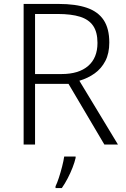

<svg xmlns="http://www.w3.org/2000/svg" viewBox="-20 -734 640 975"><path d="M100 0V-714H278Q364 -714 421 -694.5Q478 -675 506.5 -632Q535 -589 535 -518Q535 -463 515 -424.5Q495 -386 461 -361.5Q427 -337 383 -324L579 0H510L328 -308H158V0ZM158 -358H293Q380 -358 427.5 -399Q475 -440 475 -516Q475 -571 453 -603Q431 -635 386.5 -649Q342 -663 273 -663H158ZM364 68Q359 90 348.5 117Q338 144 324 171Q310 198 294 221H262V212Q270 196 279 168.5Q288 141 295.5 111.5Q303 82 306 61H364Z"/></svg>

Font: Noto Sans Symbols Light
Style: Regular
Weight: 300
Version: Version 2.002